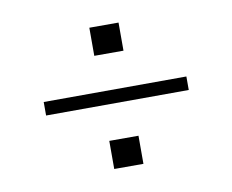

<svg xmlns="http://www.w3.org/2000/svg" viewBox="-53 -622 627 518"><g transform="rotate(-10 260.5 -363.5)"><path d="M301 -170H221V-247H301ZM456 -345 65 -344V-381L456 -382ZM301 -480H221V-557H301Z"/></g></svg>

Font: Public Sans VF
Style: Regular
Weight: 400
Designer: Pablo Impallari, Rodrigo Fuenzalida (Modified by Dan O. Williams and USWDS)
Version: Version 1.003